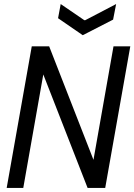

<svg xmlns="http://www.w3.org/2000/svg" viewBox="-20 -929 664 949"><path d="M13 0 137 -700H223L442 -139L541 -700H624L500 0H413L194 -561L95 0ZM389 -755 267 -839 280 -909 397 -829H401L554 -909L539 -832Z"/></svg>

Font: DM Mono
Style: Italic
Weight: 400
Italic angle: -10°
Designer: Colophon Foundry
Foundry: Colophon Foundry
Version: Version 1.000; ttfautohint (v1.8.2.53-6de2)